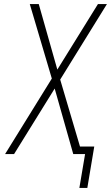

<svg xmlns="http://www.w3.org/2000/svg" viewBox="-20 -755 544 941"><path d="M369 166 397 0H339L248 -321L49 0H5L234 -370L126 -735H170L261 -414L460 -735H504L275 -365L372 -37H442L408 166Z"/></svg>

Font: Iosevka Extralight
Style: Italic
Weight: 200
Italic angle: -9°
Monospace: yes
Designer: Belleve Invis
Foundry: Belleve Invis
Version: Version 32.5.0; ttfautohint (v1.8.4)